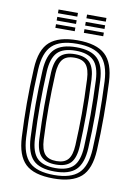

<svg xmlns="http://www.w3.org/2000/svg" viewBox="-84 -781 593 843"><g transform="rotate(10 213.0 -359.0)"><path d="M213.8 8Q126.5 8 88.2 -28.8Q50 -65.5 46 -147.5Q42.2 -222.5 42 -296.4Q41.8 -370.2 46 -452.5Q50.2 -537.8 90.4 -572.9Q130.5 -608 213.8 -608Q298.5 -608 337.6 -572.1Q376.8 -536.2 381 -452.2Q384.5 -374.8 384.6 -298.8Q384.8 -222.8 381 -147.5Q376.5 -62.2 336.4 -27.1Q296.2 8 213.8 8ZM213.8 -7.5Q288.5 -7.5 323 -40.1Q357.5 -72.8 361.5 -148.8Q365 -220.2 365.1 -294.4Q365.2 -368.5 361.5 -451.2Q357.8 -527 323.4 -559.8Q289 -592.5 213.8 -592.5Q138.5 -592.5 103.9 -560Q69.2 -527.5 65.2 -451.2Q61 -365 61.4 -293.6Q61.8 -222.2 65.2 -148.5Q69 -73.2 103.2 -40.4Q137.5 -7.5 213.8 -7.5ZM213.8 -23Q146.8 -23 117.4 -53Q88 -83 84.5 -150Q81 -226 80.8 -297.1Q80.5 -368.2 84.8 -450.2Q88.2 -519.2 118.8 -548.1Q149.2 -577 213.8 -577Q278.5 -577 308.6 -547.9Q338.8 -518.8 342 -450.5Q345.8 -370.8 345.9 -299.1Q346 -227.5 342 -149.8Q338.5 -81.8 308.6 -52.4Q278.8 -23 213.8 -23ZM213.8 -38.5Q269 -38.5 294.4 -64.6Q319.8 -90.8 322.8 -151.5Q326.2 -223.8 326.4 -294.4Q326.5 -365 322.8 -449Q320 -511 293.8 -536.2Q267.5 -561.5 213.8 -561.5Q156.8 -561.5 131.9 -534.8Q107 -508 104 -448.8Q100.2 -372.8 100.1 -302Q100 -231.2 104 -150.5Q107 -90.2 132.6 -64.4Q158.2 -38.5 213.8 -38.5ZM213.8 -54Q168 -54 147 -76.6Q126 -99.2 123.2 -151Q119.8 -229.5 119.6 -299.4Q119.5 -369.2 123.2 -448.2Q126 -501.5 147.5 -523.8Q169 -546 213.8 -546Q259 -546 280 -523.4Q301 -500.8 303.5 -448.2Q307.2 -363 307 -292.5Q306.8 -222 303.5 -152Q300.8 -99.2 279.8 -76.6Q258.8 -54 213.8 -54ZM213.8 -69.5Q249 -69.5 265.4 -88.9Q281.8 -108.2 284 -152.8Q287.5 -224.8 287.8 -292.9Q288 -361 284 -447.2Q282 -491 265.9 -510.8Q249.8 -530.5 213.8 -530.5Q177.2 -530.5 161.1 -510.6Q145 -490.8 142.8 -447.5Q139 -367.5 139 -299.6Q139 -231.8 142.8 -151.8Q145 -108.5 161.2 -89Q177.5 -69.5 213.8 -69.5ZM234.8 -710V-726.5H321.2V-710ZM107.8 -710V-726.5H194.2V-710ZM107.8 -677.5V-693.8H194.2V-677.5ZM234.8 -677.5V-693.8H321.2V-677.5ZM107.8 -645V-661.2H194.2V-645ZM234.8 -645V-661.2H321.2V-645Z"/></g></svg>

Font: Big Shoulders Inline Text SemiBold
Style: Regular
Weight: 600
Designer: Patric King
Foundry: XO Type Co
Version: Version 1.000